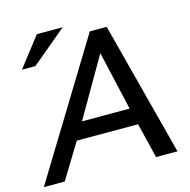

<svg xmlns="http://www.w3.org/2000/svg" viewBox="-110 -869 967 977"><g transform="rotate(-15 373.5 -380.5)"><path d="M548 -185 593 0H706L522 -705H433L2 0H112L225 -185ZM456 -584 527 -273H276ZM49 -606H120L305 -761H169Z"/></g></svg>

Font: Geom
Style: Italic
Weight: 400
Italic angle: -10°
Version: Version 1.102